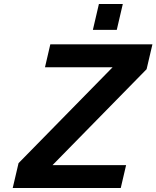

<svg xmlns="http://www.w3.org/2000/svg" viewBox="-20 -945 786 965"><path d="M566.9 -794.9H446.8L477.1 -924.8H597.2ZM586.9 0H43.9L73.2 -125L545.9 -606.9H206.1L232.9 -722.2H746.1L716.8 -597.2L244.1 -115.2H613.8Z"/></svg>

Font: Perun
Style: Bold Italic
Weight: 700
Italic angle: -12°
Foundry: Copyright (c) Stefan Peev, Context Ltd, 2016
Version: Version 001.000